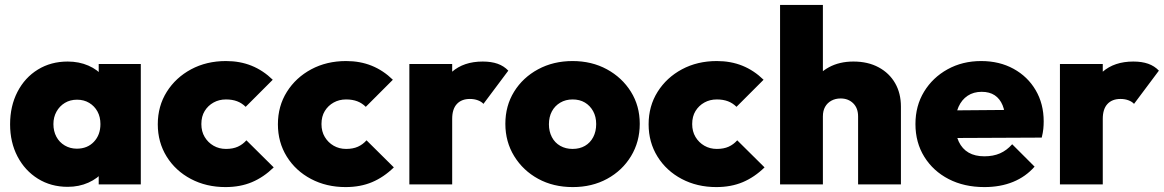

<svg xmlns="http://www.w3.org/2000/svg" viewBox="-20 -749 4728 780"><path d="M255 10Q187 10 134 -23Q81 -56 51 -113.5Q21 -171 21 -244Q21 -318 51 -376Q81 -434 134 -466.5Q187 -499 255 -499Q301 -499 339 -482.5Q377 -466 401.5 -436Q426 -406 431 -368V-122Q426 -83 401.5 -53.5Q377 -24 339 -7Q301 10 255 10ZM292 -145Q335 -145 361.5 -173Q388 -201 388 -245Q388 -274 376 -296Q364 -318 342.5 -331Q321 -344 293 -344Q265 -344 243.5 -331Q222 -318 209.5 -295.5Q197 -273 197 -245Q197 -216 209 -193.5Q221 -171 243 -158Q265 -145 292 -145ZM381 0V-131L406 -251L381 -369V-489H552V0Z M896 11Q818 11 755.5 -22Q693 -55 657 -113Q621 -171 621 -244Q621 -318 657.5 -376Q694 -434 756.5 -467.5Q819 -501 898 -501Q955 -501 1002 -482Q1049 -463 1088 -425L978 -315Q963 -330 943.5 -337.5Q924 -345 898 -345Q870 -345 847.5 -332.5Q825 -320 811.5 -298Q798 -276 798 -245Q798 -215 811.5 -192.5Q825 -170 847.5 -157Q870 -144 898 -144Q926 -144 946 -153Q966 -162 981 -179L1092 -69Q1051 -29 1003.5 -9Q956 11 896 11Z M1384 11Q1306 11 1243.5 -22Q1181 -55 1145 -113Q1109 -171 1109 -244Q1109 -318 1145.5 -376Q1182 -434 1244.5 -467.5Q1307 -501 1386 -501Q1443 -501 1490 -482Q1537 -463 1576 -425L1466 -315Q1451 -330 1431.5 -337.5Q1412 -345 1386 -345Q1358 -345 1335.5 -332.5Q1313 -320 1299.5 -298Q1286 -276 1286 -245Q1286 -215 1299.5 -192.5Q1313 -170 1335.5 -157Q1358 -144 1386 -144Q1414 -144 1434 -153Q1454 -162 1469 -179L1580 -69Q1539 -29 1491.5 -9Q1444 11 1384 11Z M1643 0V-489H1817V0ZM1817 -266 1739 -332Q1768 -415 1816 -457Q1864 -499 1941 -499Q1976 -499 2001.5 -490Q2027 -481 2045 -462L1944 -327Q1936 -336 1921.5 -341.5Q1907 -347 1889 -347Q1855 -347 1836 -326.5Q1817 -306 1817 -266Z M2307 11Q2228 11 2166.5 -22.5Q2105 -56 2069 -114.5Q2033 -173 2033 -246Q2033 -319 2068.5 -376.5Q2104 -434 2166 -467.5Q2228 -501 2306 -501Q2384 -501 2445.5 -467.5Q2507 -434 2543 -376.5Q2579 -319 2579 -246Q2579 -173 2543.5 -114.5Q2508 -56 2446.5 -22.5Q2385 11 2307 11ZM2306 -144Q2335 -144 2356.5 -156.5Q2378 -169 2390 -192Q2402 -215 2402 -245Q2402 -275 2389.5 -297.5Q2377 -320 2356 -332.5Q2335 -345 2306 -345Q2278 -345 2256 -332Q2234 -319 2222 -296.5Q2210 -274 2210 -244Q2210 -215 2222 -192Q2234 -169 2256 -156.5Q2278 -144 2306 -144Z M2890 11Q2812 11 2749.5 -22Q2687 -55 2651 -113Q2615 -171 2615 -244Q2615 -318 2651.5 -376Q2688 -434 2750.5 -467.5Q2813 -501 2892 -501Q2949 -501 2996 -482Q3043 -463 3082 -425L2972 -315Q2957 -330 2937.5 -337.5Q2918 -345 2892 -345Q2864 -345 2841.5 -332.5Q2819 -320 2805.5 -298Q2792 -276 2792 -245Q2792 -215 2805.5 -192.5Q2819 -170 2841.5 -157Q2864 -144 2892 -144Q2920 -144 2940 -153Q2960 -162 2975 -179L3086 -69Q3045 -29 2997.5 -9Q2950 11 2890 11Z M3466 0V-276Q3466 -310 3446 -329.5Q3426 -349 3395 -349Q3374 -349 3357.5 -340Q3341 -331 3332 -315Q3323 -299 3323 -276L3255 -308Q3255 -367 3279.5 -409.5Q3304 -452 3347 -475.5Q3390 -499 3447 -499Q3506 -499 3549.5 -475.5Q3593 -452 3616.5 -411Q3640 -370 3640 -316V0ZM3149 0V-729H3323V0Z M3979 11Q3897 11 3834 -21.5Q3771 -54 3735 -112Q3699 -170 3699 -245Q3699 -319 3734 -376.5Q3769 -434 3829.5 -467.5Q3890 -501 3966 -501Q4040 -501 4097.5 -469.5Q4155 -438 4187.5 -382.5Q4220 -327 4220 -256Q4220 -241 4218.5 -225.5Q4217 -210 4212 -190L3781 -188V-300L4143 -303L4065 -254Q4064 -295 4053 -321.5Q4042 -348 4021 -362Q4000 -376 3968 -376Q3935 -376 3911 -360Q3887 -344 3874 -315Q3861 -286 3861 -245Q3861 -203 3875 -173.5Q3889 -144 3915 -129Q3941 -114 3979 -114Q4015 -114 4042.5 -126Q4070 -138 4092 -163L4183 -72Q4147 -31 4095.5 -10Q4044 11 3979 11Z M4286 0V-489H4460V0ZM4460 -266 4382 -332Q4411 -415 4459 -457Q4507 -499 4584 -499Q4619 -499 4644.5 -490Q4670 -481 4688 -462L4587 -327Q4579 -336 4564.5 -341.5Q4550 -347 4532 -347Q4498 -347 4479 -326.5Q4460 -306 4460 -266Z"/></svg>

Font: Outfit Thin ExtraBold
Style: Regular
Weight: 800
Version: Version 1.100;gftools[0.9.27]